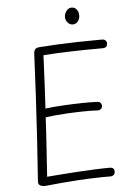

<svg xmlns="http://www.w3.org/2000/svg" viewBox="-63 -1018 752 1080"><g transform="rotate(-5 312.5 -478.0)"><path d="M152 15Q141 16 131 14Q121 12 115 6Q109 0 109 -12Q118 -134 125.5 -255.5Q133 -377 139.5 -496.5Q146 -616 151 -731Q152 -747 159 -755.5Q166 -764 183 -765Q235 -769 289 -771.5Q343 -774 404 -775.5Q465 -777 536 -777Q551 -777 557.5 -770Q564 -763 564 -754Q564 -742 557.5 -735Q551 -728 536 -728Q485 -728 440 -727.5Q395 -727 354.5 -725.5Q314 -724 276.5 -722.5Q239 -721 202 -718Q200 -672 197.5 -620Q195 -568 192.5 -516.5Q190 -465 187 -418Q233 -424 288 -427Q343 -430 394.5 -431Q446 -432 480 -430Q491 -430 498 -423.5Q505 -417 505 -406Q505 -395 497.5 -388.5Q490 -382 480 -382Q452 -384 403 -383.5Q354 -383 296 -379.5Q238 -376 184 -369Q180 -286 174 -201Q168 -116 163 -35Q199 -38 245 -41.5Q291 -45 340 -48Q389 -51 435.5 -53Q482 -55 518 -55Q532 -55 538 -48.5Q544 -42 544 -32Q544 -21 537 -13.5Q530 -6 518 -6Q496 -6 475.5 -6Q455 -6 435 -5Q388 -4 340.5 -1Q293 2 246 6Q199 10 152 15ZM381 -876Q365 -876 353 -890Q341 -904 341 -921Q341 -939 353 -955Q365 -971 382 -971Q396 -971 404.5 -964Q413 -957 417.5 -947Q422 -937 422 -924Q422 -904 410.5 -890Q399 -876 381 -876Z"/></g></svg>

Font: Playpen Sans ExtraLight
Style: Regular
Weight: 250
Designer: Laura Meseguer, Veronika Burian, José Scaglione
Foundry: TypeTogether
Version: Version 1.001